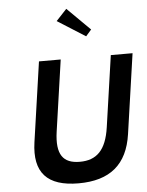

<svg xmlns="http://www.w3.org/2000/svg" viewBox="-68 -1170 929 1214"><g transform="rotate(-5 396.0 -563.0)"><path d="M399.2 -1116 332 -1044.1 509.3 -931.9 544.4 -972.1ZM654.3 -800 589.1 -348C568.3 -203.2 507.3 -145 400.9 -145C294.5 -145 250.3 -203.2 271.1 -348L336.3 -800H198.3L125.2 -293C97.7 -101.9 182.4 -10 381.4 -10C580.5 -10 691.7 -101.9 719.2 -293L792.3 -800Z"/></g></svg>

Font: Hussar Ekologiczny
Style: Regular
Weight: 400
Foundry: Cannot Into Space Fonts
Version: Version 0.97